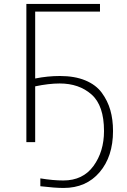

<svg xmlns="http://www.w3.org/2000/svg" viewBox="-20 -724 648 978"><path d="M114.3 0V-704.1H489.3V-665H159.2V-324.2Q222.7 -336.9 285.2 -336.9Q360.4 -336.9 414.6 -314.5Q468.8 -292 498.5 -251.5Q528.3 -210.9 542 -163.1Q555.7 -115.2 555.7 -56.6Q555.7 73.2 487.3 153.3Q418.9 233.4 303.7 233.4Q259.8 233.4 185.5 224.6V184.6Q250 195.3 302.7 195.3Q402.3 195.3 456.1 121.6Q509.8 47.9 509.8 -56.6Q509.8 -186.5 446.3 -242.7Q382.8 -298.8 284.2 -298.8Q228.5 -298.8 159.2 -284.2V0Z"/></svg>

Font: Gothic A1 ExtraLight
Style: Regular
Weight: 275
Designer: HanYang I&C Co.,Ltd.
Foundry: HanYang I&C Co.,Ltd.
Version: Version 2.50